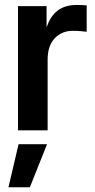

<svg xmlns="http://www.w3.org/2000/svg" viewBox="-20 -541 396 797"><path d="M54.7 0V-515.6H173.3V-430.2H174.8Q189 -474.1 219.5 -497.3Q250 -520.5 299.8 -520.5Q312.5 -520.5 322.5 -519.8Q332.5 -519 339.8 -518.6V-409.2Q333 -410.2 316.4 -411.6Q299.8 -413.1 281.7 -413.1Q237.8 -413.1 207.8 -382.8Q177.7 -352.5 177.7 -292V0ZM15.1 236.3 57.1 57.6H175.3L104 236.3Z"/></svg>

Font: Inter Display SemiBold
Style: Regular
Weight: 600
Designer: Rasmus Andersson
Foundry: rsms
Version: Version 4.001;git-9221beed3